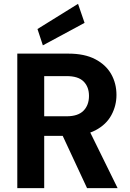

<svg xmlns="http://www.w3.org/2000/svg" viewBox="-20 -979 678 999"><path d="M70 0V-700H336Q420 -700 475.5 -671Q531 -642 558.5 -593.5Q586 -545 586 -485Q586 -429 559.5 -380Q533 -331 477.5 -301.5Q422 -272 334 -272H210V0ZM433 0 290 -307H441L592 0ZM210 -374H327Q386 -374 414.5 -403Q443 -432 443 -480Q443 -527 415 -555Q387 -583 327 -583H210ZM203 -743 175 -828 386 -959 420 -860Z"/></svg>

Font: DM Sans 12pt ExtraBold
Style: Regular
Weight: 800
Version: Version 4.004;gftools[0.9.30]